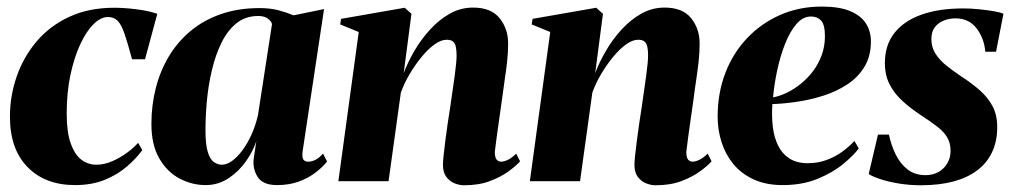

<svg xmlns="http://www.w3.org/2000/svg" viewBox="-20 -538 3012 570"><path d="M203 11.5Q114 11.5 61.8 -42Q9.5 -95.5 9.5 -191.5Q9.5 -253 29.5 -310.8Q49.5 -368.5 88.5 -414.8Q127.5 -461 185.5 -488Q243.5 -515 319.5 -515Q348.5 -515 384.8 -510.5Q421 -506 447 -497L410.5 -362H372Q359 -411 349.5 -438.2Q340 -465.5 329 -476.5Q318 -487.5 300 -487.5Q279.5 -487.5 258 -466.5Q236.5 -445.5 218.5 -407Q200.5 -368.5 189.2 -316.2Q178 -264 178 -200.5Q178 -146 189.8 -112.8Q201.5 -79.5 221.2 -64.2Q241 -49 266 -49Q289 -49 312.8 -59.2Q336.5 -69.5 357 -84.5Q377.5 -99.5 390 -114L402.5 -92.5Q385 -68 357.2 -44Q329.5 -20 291.2 -4.2Q253 11.5 203 11.5Z M878.5 -89.5Q876 -70.5 880.8 -64.2Q885.5 -58 894.5 -58Q905.5 -58 916.5 -63.5Q927.5 -69 939 -82L951 -58.5Q937 -41 915.5 -24.8Q894 -8.5 865.8 1.5Q837.5 11.5 802.5 11.5Q759.5 11.5 744.2 -13.8Q729 -39 733.5 -69.5L741 -119Q731.5 -89.5 710.5 -59.5Q689.5 -29.5 658.8 -9Q628 11.5 590.5 11.5Q550 11.5 513 -8Q476 -27.5 452.8 -67.8Q429.5 -108 429.5 -170Q429.5 -225.5 442.5 -276.5Q455.5 -327.5 481.2 -370.5Q507 -413.5 545.5 -445.8Q584 -478 635.5 -496Q687 -514 750.5 -514Q781.5 -514 805.8 -507.8Q830 -501.5 851.5 -492.5L942 -511ZM787.5 -466.5Q785.5 -475 775.2 -482.8Q765 -490.5 746.5 -490.5Q708.5 -490.5 681.8 -468.8Q655 -447 637.2 -410.5Q619.5 -374 609 -329.5Q598.5 -285 594.2 -238.8Q590 -192.5 590 -152Q590 -109 596.8 -87Q603.5 -65 614.8 -57Q626 -49 638.5 -49Q653.5 -49 669.2 -60.5Q685 -72 700 -92.2Q715 -112.5 727 -139.2Q739 -166 746 -197Z M1178.5 -321Q1190.5 -353 1210.2 -387Q1230 -421 1256.8 -450.2Q1283.5 -479.5 1315.5 -497.5Q1347.5 -515.5 1384.5 -515.5Q1438 -515.5 1463.2 -484Q1488.5 -452.5 1488.5 -409.5Q1488.5 -382.5 1485.5 -355.2Q1482.5 -328 1478.2 -300.2Q1474 -272.5 1470.5 -244Q1467 -218 1462.5 -187.8Q1458 -157.5 1454.5 -130.8Q1451 -104 1449 -87.5Q1449 -70 1454.5 -64Q1460 -58 1467.5 -58Q1476 -58 1487.8 -63.5Q1499.5 -69 1512.5 -82L1524 -59Q1511.5 -45 1489 -28.8Q1466.5 -12.5 1434 -0.2Q1401.5 12 1357.5 12Q1343.5 12 1329 6Q1314.5 0 1304.8 -13.2Q1295 -26.5 1295 -48.5Q1295 -57.5 1297 -77Q1299 -96.5 1302.2 -121.5Q1305.5 -146.5 1309.2 -172.2Q1313 -198 1316.5 -219.5Q1320 -245 1323.5 -268.5Q1327 -292 1329.8 -312.2Q1332.5 -332.5 1334 -348.2Q1335.5 -364 1335.5 -373Q1335.5 -388.5 1333.2 -399Q1331 -409.5 1324.8 -414.8Q1318.5 -420 1306 -420Q1289 -420 1269.5 -405.8Q1250 -391.5 1231 -368.2Q1212 -345 1195.8 -317.5Q1179.5 -290 1170 -263L1133.5 0H984.5L1045 -443L990 -465.5L992.5 -482L1181.5 -515L1201.5 -497Z M1747 -321Q1759 -353 1778.8 -387Q1798.5 -421 1825.2 -450.2Q1852 -479.5 1884 -497.5Q1916 -515.5 1953 -515.5Q2006.5 -515.5 2031.8 -484Q2057 -452.5 2057 -409.5Q2057 -382.5 2054 -355.2Q2051 -328 2046.8 -300.2Q2042.5 -272.5 2039 -244Q2035.5 -218 2031 -187.8Q2026.5 -157.5 2023 -130.8Q2019.5 -104 2017.5 -87.5Q2017.5 -70 2023 -64Q2028.5 -58 2036 -58Q2044.5 -58 2056.2 -63.5Q2068 -69 2081 -82L2092.5 -59Q2080 -45 2057.5 -28.8Q2035 -12.5 2002.5 -0.2Q1970 12 1926 12Q1912 12 1897.5 6Q1883 0 1873.2 -13.2Q1863.5 -26.5 1863.5 -48.5Q1863.5 -57.5 1865.5 -77Q1867.5 -96.5 1870.8 -121.5Q1874 -146.5 1877.8 -172.2Q1881.5 -198 1885 -219.5Q1888.5 -245 1892 -268.5Q1895.5 -292 1898.2 -312.2Q1901 -332.5 1902.5 -348.2Q1904 -364 1904 -373Q1904 -388.5 1901.8 -399Q1899.5 -409.5 1893.2 -414.8Q1887 -420 1874.5 -420Q1857.5 -420 1838 -405.8Q1818.5 -391.5 1799.5 -368.2Q1780.5 -345 1764.2 -317.5Q1748 -290 1738.5 -263L1702 0H1553L1613.5 -443L1558.5 -465.5L1561 -482L1750 -515L1770 -497Z M2529.5 -97.5Q2515 -77.5 2484 -51.8Q2453 -26 2407.5 -7.2Q2362 11.5 2303.5 11.5Q2254 11.5 2217.2 -5.5Q2180.5 -22.5 2157 -51.2Q2133.5 -80 2122 -116.2Q2110.5 -152.5 2110.5 -191.5Q2110.5 -261.5 2133.2 -321Q2156 -380.5 2198 -424.8Q2240 -469 2296.5 -493.8Q2353 -518.5 2419.5 -518.5Q2472 -518.5 2504 -505Q2536 -491.5 2550.8 -468.2Q2565.5 -445 2565.5 -415Q2565.5 -371 2546.2 -339.5Q2527 -308 2494.8 -287Q2462.5 -266 2423.8 -253.8Q2385 -241.5 2345.5 -235.8Q2306 -230 2273 -229Q2270.5 -194 2274.2 -162.2Q2278 -130.5 2289.8 -106.2Q2301.5 -82 2323.2 -67.8Q2345 -53.5 2378 -53.5Q2408 -53.5 2433.8 -63Q2459.5 -72.5 2480.2 -87.5Q2501 -102.5 2516.5 -119.5ZM2387.5 -489Q2363.5 -489 2344.2 -466.5Q2325 -444 2310.8 -408Q2296.5 -372 2287.5 -330Q2278.5 -288 2275 -249Q2295 -252.5 2316.5 -263Q2338 -273.5 2358 -289.8Q2378 -306 2394 -327.2Q2410 -348.5 2419.5 -374.5Q2429 -400.5 2429 -430.5Q2429 -464.5 2417.8 -476.8Q2406.5 -489 2387.5 -489Z M2937 -384.5H2905Q2902 -424 2879.2 -453.8Q2856.5 -483.5 2816.5 -483.5Q2798 -483.5 2781.8 -477Q2765.5 -470.5 2755.2 -457.2Q2745 -444 2745 -422Q2745 -398 2757 -379Q2769 -360 2788.8 -344Q2808.5 -328 2832.5 -312Q2865 -291 2889 -269.8Q2913 -248.5 2926.8 -222.5Q2940.5 -196.5 2940.5 -160.5Q2940.5 -119 2925.5 -86.8Q2910.5 -54.5 2881.5 -32.5Q2852.5 -10.5 2810.5 0.8Q2768.5 12 2713.5 12Q2680.5 12 2648.2 6.8Q2616 1.5 2591.8 -6.8Q2567.5 -15 2559 -21.5L2586.5 -138.5H2619Q2625.5 -107.5 2638.8 -80Q2652 -52.5 2674 -35.2Q2696 -18 2728 -18Q2749.5 -18 2766.2 -27.5Q2783 -37 2792.5 -53.5Q2802 -70 2802 -90Q2802 -113 2792.2 -129.8Q2782.5 -146.5 2762.5 -162Q2742.5 -177.5 2712.5 -197Q2684 -216 2660 -237.5Q2636 -259 2621.5 -286.5Q2607 -314 2607 -351Q2607 -404 2635.2 -440Q2663.5 -476 2715.5 -494.5Q2767.5 -513 2840 -513Q2862 -513 2886.8 -510.5Q2911.5 -508 2931.5 -504.5Q2951.5 -501 2959 -497Z"/></svg>

Font: Merriweather 144pt ExtraBold
Style: Italic
Weight: 800
Italic angle: -7.8°
Version: Version 2.101